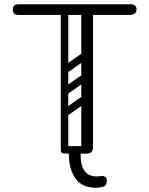

<svg xmlns="http://www.w3.org/2000/svg" viewBox="-20 -720 700 900"><path d="M358 -26V11Q358 35 364.5 57Q371 79 387.5 93Q404 107 434 107Q438 107 446 106Q454 105 460 105Q468 105 474.5 110.5Q481 116 481 127Q481 150 464.5 155Q448 160 431 160Q363 160 333 115.5Q303 71 303 6V-26ZM388 0Q361 0 361 -26Q361 -190 361 -350Q361 -510 361 -674Q361 -700 388 -700Q416 -700 416 -676V-28Q416 -16 409 -8Q402 0 388 0ZM66 -650Q40 -650 40 -675Q40 -700 66 -700H594Q620 -700 620 -675Q620 -650 584 -650ZM283 0Q265 0 265 -18V-660Q265 -676 283 -676Q300 -676 300 -659V-17Q300 0 283 0ZM265 -17Q265 -35 283 -35H386Q404 -35 404 -17Q404 0 385 0H282Q265 0 265 -17ZM301 -383Q286 -372 277 -386Q273 -391 272.5 -398Q272 -405 280 -411L357 -465Q372 -475 382 -461Q386 -455 385.5 -448.5Q385 -442 378 -437ZM301 -282Q286 -271 277 -285Q273 -290 272.5 -297Q272 -304 280 -310L357 -364Q372 -374 382 -360Q386 -354 385.5 -347.5Q385 -341 378 -336ZM301 -181Q286 -170 277 -184Q273 -189 272.5 -196Q272 -203 280 -209L357 -263Q372 -273 382 -259Q386 -253 385.5 -246.5Q385 -240 378 -235Z"/></svg>

Font: Agu Display Uzo
Style: Regular
Weight: 400
Designer: Oluwaseun Badejo
Version: Version 1.103